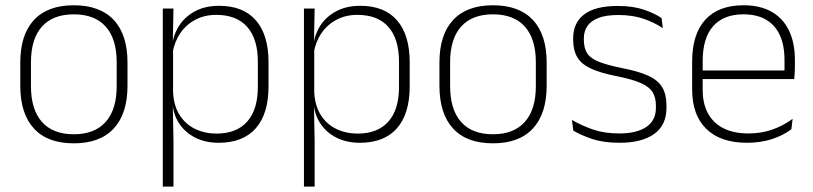

<svg xmlns="http://www.w3.org/2000/svg" viewBox="-20 -518 3008 710"><path d="M253 12Q155.5 12 105.2 -43Q55 -98 55 -201V-286.5Q55 -389.5 105.5 -444Q156 -498.5 253 -498.5Q350 -498.5 400.8 -444Q451.5 -389.5 451.5 -286.5V-201Q451.5 -98 400.8 -43Q350 12 253 12ZM253 -21.5Q330 -21.5 370.8 -67.2Q411.5 -113 411.5 -199.5V-288Q411.5 -374 371 -419.5Q330.5 -465 253 -465Q175.5 -465 135 -419.5Q94.5 -374 94.5 -288V-199.5Q94.5 -113 135 -67.2Q175.5 -21.5 253 -21.5Z M788.5 10Q740 10 702.5 -8.8Q665 -27.5 642.5 -61.5Q620 -95.5 617.5 -141H604.5L620 -177.5Q622.5 -126.5 644.5 -92.2Q666.5 -58 702 -41Q737.5 -24 780.5 -24Q854.5 -24 894 -68.2Q933.5 -112.5 933.5 -197V-289.5Q933.5 -374 894.2 -418.5Q855 -463 779.5 -463Q736.5 -463 702.8 -445.2Q669 -427.5 647.2 -396Q625.5 -364.5 618 -322.5L605 -354H617Q622.5 -393.5 644.2 -425.8Q666 -458 702.8 -477.2Q739.5 -496.5 790.5 -496.5Q879.5 -496.5 926.2 -442.8Q973 -389 973 -287.5V-199Q973 -97 925.8 -43.5Q878.5 10 788.5 10ZM621.5 172H582V-486.5H621.5L619 -361L620 -346V-138.5L619 -128L621.5 4.5Z M1310.5 10Q1262 10 1224.5 -8.8Q1187 -27.5 1164.5 -61.5Q1142 -95.5 1139.5 -141H1126.5L1142 -177.5Q1144.5 -126.5 1166.5 -92.2Q1188.5 -58 1224 -41Q1259.5 -24 1302.5 -24Q1376.5 -24 1416 -68.2Q1455.5 -112.5 1455.5 -197V-289.5Q1455.5 -374 1416.2 -418.5Q1377 -463 1301.5 -463Q1258.5 -463 1224.8 -445.2Q1191 -427.5 1169.2 -396Q1147.5 -364.5 1140 -322.5L1127 -354H1139Q1144.5 -393.5 1166.2 -425.8Q1188 -458 1224.8 -477.2Q1261.5 -496.5 1312.5 -496.5Q1401.5 -496.5 1448.2 -442.8Q1495 -389 1495 -287.5V-199Q1495 -97 1447.8 -43.5Q1400.5 10 1310.5 10ZM1143.5 172H1104V-486.5H1143.5L1141 -361L1142 -346V-138.5L1141 -128L1143.5 4.5Z M1803 12Q1705.5 12 1655.2 -43Q1605 -98 1605 -201V-286.5Q1605 -389.5 1655.5 -444Q1706 -498.5 1803 -498.5Q1900 -498.5 1950.8 -444Q2001.5 -389.5 2001.5 -286.5V-201Q2001.5 -98 1950.8 -43Q1900 12 1803 12ZM1803 -21.5Q1880 -21.5 1920.8 -67.2Q1961.5 -113 1961.5 -199.5V-288Q1961.5 -374 1921 -419.5Q1880.5 -465 1803 -465Q1725.5 -465 1685 -419.5Q1644.5 -374 1644.5 -288V-199.5Q1644.5 -113 1685 -67.2Q1725.5 -21.5 1803 -21.5Z M2270.5 10Q2212 10 2169.5 -4.2Q2127 -18.5 2100 -35L2095 -74.5Q2131 -53.5 2173 -39Q2215 -24.5 2270 -24.5Q2334.5 -24.5 2370 -48.5Q2405.5 -72.5 2405.5 -119V-127Q2405.5 -157 2393.5 -176.8Q2381.5 -196.5 2350.5 -210.5Q2319.5 -224.5 2262 -236Q2200.5 -248 2165 -264.5Q2129.5 -281 2114.5 -306.8Q2099.5 -332.5 2099.5 -371.5V-376Q2099.5 -434 2140.5 -465Q2181.5 -496 2264 -496Q2320.5 -496 2361 -482.2Q2401.5 -468.5 2426.5 -451L2431 -414Q2399.5 -435 2359.2 -448.8Q2319 -462.5 2266 -462.5Q2222 -462.5 2194 -452Q2166 -441.5 2152.5 -422.2Q2139 -403 2139 -376V-371.5Q2139 -340.5 2151.2 -321.2Q2163.5 -302 2194.2 -289.8Q2225 -277.5 2278.5 -266.5Q2342 -254.5 2378.2 -237.5Q2414.5 -220.5 2429.5 -194.2Q2444.5 -168 2444.5 -128.5V-118.5Q2444.5 -55.5 2399.2 -22.8Q2354 10 2270.5 10Z M2742.5 10Q2644.5 10 2592 -41.2Q2539.5 -92.5 2539.5 -187V-290.5Q2539.5 -391.5 2588 -445Q2636.5 -498.5 2729.5 -498.5Q2791.5 -498.5 2833.8 -474.2Q2876 -450 2897.8 -404.8Q2919.5 -359.5 2919.5 -295.5V-278Q2919.5 -265.5 2919 -252.8Q2918.5 -240 2917 -225.5H2880.5Q2881 -245.5 2881 -263.2Q2881 -281 2881 -296Q2881 -350.5 2863.8 -388Q2846.5 -425.5 2812.8 -445.2Q2779 -465 2729.5 -465Q2655.5 -465 2617 -421Q2578.5 -377 2578.5 -293V-245V-239V-184.5Q2578.5 -147 2589.5 -117.5Q2600.5 -88 2621.8 -67.2Q2643 -46.5 2674.5 -35.5Q2706 -24.5 2747.5 -24.5Q2794.5 -24.5 2835 -38.5Q2875.5 -52.5 2911 -78.5L2906.5 -40Q2876 -17 2834.2 -3.5Q2792.5 10 2742.5 10ZM2907 -225.5H2559.5V-257.5H2907Z"/></svg>

Font: Anek Malayalam ExtraLight
Style: Regular
Weight: 250
Version: Version 1.003